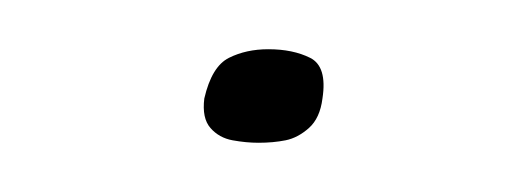

<svg xmlns="http://www.w3.org/2000/svg" viewBox="-20 -258 212 78"><path d="M63 -218Q66 -231 73 -234.5Q80 -238 89 -238Q99 -238 106 -234.5Q113 -231 111 -218Q110 -210 105.5 -206Q101 -202 96 -201Q91 -200 85 -200Q80 -200 74.5 -201Q69 -202 65.5 -206Q62 -210 63 -218Z"/></svg>

Font: Genos Thin ExtraLight
Style: Italic
Weight: 250
Italic angle: -8°
Version: Version 1.010